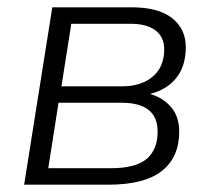

<svg xmlns="http://www.w3.org/2000/svg" viewBox="-20 -505 577 525"><path d="M46 0 123 -485H340Q413 -485 450.5 -455.5Q488 -426 488 -376Q488 -325 462.5 -292.5Q437 -260 390 -248Q426 -238 448 -212Q470 -186 470 -145Q470 -75 422.5 -37.5Q375 0 276 0ZM148 -269H315Q366 -269 397.5 -295.5Q429 -322 429 -370Q429 -404 405 -422Q381 -440 337 -440H175ZM112 -45H283Q351 -45 381 -70.5Q411 -96 411 -145Q411 -224 313 -224H140Z"/></svg>

Font: Nunito Sans Light
Style: Italic
Weight: 300
Italic angle: -9°
Designer: Vernon Adams
Foundry: Vernon Adams
Version: Version 3.006; ttfautohint (v1.8.3)